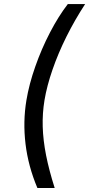

<svg xmlns="http://www.w3.org/2000/svg" viewBox="-20 -792 440 948"><path d="M110.4 -296.9Q123.5 -376 154.1 -463.1Q184.6 -550.3 226.6 -631.1Q268.6 -711.9 314.9 -772H400.4Q349.6 -694.3 308.3 -611.6Q267.1 -528.8 239.3 -448.2Q211.4 -367.7 199.7 -297.4Q189 -232.9 190.9 -166.3Q192.9 -99.6 207.5 -25.4Q222.2 48.8 250 136.2H164.6Q119.1 28.3 106 -81.5Q92.8 -191.4 110.4 -296.9Z"/></svg>

Font: Inter
Style: Italic
Weight: 400
Italic angle: -9.3988°
Designer: Rasmus Andersson
Foundry: rsms
Version: Version 4.001;git-66647c0bb